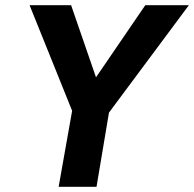

<svg xmlns="http://www.w3.org/2000/svg" viewBox="-20 -720 748 740"><path d="M540 -700 350 -422 254 -700H94L258 -293L206 0H352L400 -286L708 -700Z"/></svg>

Font: Jost* 600 Semi Italic
Style: Italic
Weight: 600
Italic angle: -10°
Version: Version 3.200; ttfautohint (v0.97) -l 8 -r 50 -G 200 -x 14 -